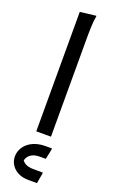

<svg xmlns="http://www.w3.org/2000/svg" viewBox="-196 -803 676 1130"><g transform="rotate(20 142.0 -237.5)"><path d="M188 -604C188 -644 188 -716 196 -752V-760L96 -748V0H188ZM166 133H204L217 71V63H177C84 63 28 118 28 182C28 232 69 285 150 285H204L215 222V215H166C136 215 105 213 85 186C93 153 121 133 166 133Z"/></g></svg>

Font: Kufam Arabic Latin Roman Normal
Style: Regular
Weight: 400
Designer: Wael Morcos & Artur Schmal
Version: Version 1.200;PS 001.200;hotconv 1.0.88;makeotf.lib2.5.64775